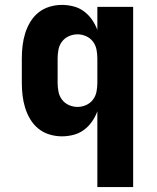

<svg xmlns="http://www.w3.org/2000/svg" viewBox="-20 -548 640 783"><path d="M377 215V-94Q369 -72 355 -52Q341 -32 322 -18Q303 -4 279.5 2Q256 8 232 8Q207 8 182 0.5Q157 -7 137 -23Q117 -39 103.5 -61.5Q90 -84 82.5 -108.5Q75 -133 72 -158.5Q69 -184 69 -210V-310Q69 -336 72 -361.5Q75 -387 82.5 -411.5Q90 -436 103.5 -458.5Q117 -481 137 -497Q157 -513 182 -520.5Q207 -528 232 -528Q256 -528 279.5 -522Q303 -516 322 -502Q341 -488 355 -468Q369 -448 377 -426V-520H523V215ZM296 -112Q314 -112 331 -119.5Q348 -127 359 -141.5Q370 -156 373.5 -174Q377 -192 377 -210V-310Q377 -328 373.5 -346Q370 -364 359 -378.5Q348 -393 331 -400.5Q314 -408 296 -408Q278 -408 261 -400.5Q244 -393 233 -378.5Q222 -364 218.5 -346Q215 -328 215 -310V-210Q215 -192 218.5 -174Q222 -156 233 -141.5Q244 -127 261 -119.5Q278 -112 296 -112Z"/></svg>

Font: Iosevka Heavy Extended
Style: Regular
Weight: 900
Width: 7
Monospace: yes
Designer: Belleve Invis
Foundry: Belleve Invis
Version: Version 32.5.0; ttfautohint (v1.8.4)